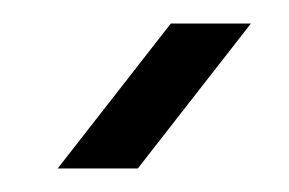

<svg xmlns="http://www.w3.org/2000/svg" viewBox="-20 -900 245 163"><path d="M29 -757 125 -880H193L97 -757Z"/></svg>

Font: MuseoModerno Light
Style: Regular
Weight: 300
Designer: Pablo Cosgaya, Héctor Gatti, Marcela Romero, and the Authors of The MuseoModerno Project.
Foundry: Omnibus-Type Team
Version: Version 1.001